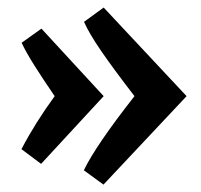

<svg xmlns="http://www.w3.org/2000/svg" viewBox="-20 -481 534 511"><path d="M203.6 -422.9 255.9 -460.9 476.6 -225.1 255.4 10.3 203.1 -27.8Q234.9 -93.8 337.9 -225.1Q283.7 -295.4 250.5 -343.5Q217.3 -391.6 203.6 -422.9ZM37.6 -367.2 90.3 -404.8 255.9 -225.1 89.4 -44.9 37.1 -84Q73.2 -153.3 125.5 -225.1Q92.8 -272.9 70.8 -307.9Q48.8 -342.8 37.6 -367.2Z"/></svg>

Font: Vesper Libre
Style: Bold
Weight: 700
Designer: Robert Keller & Kimya Gandhi
Foundry: Mota Italic
Version: Version 1.058